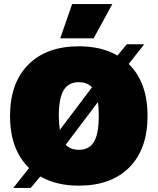

<svg xmlns="http://www.w3.org/2000/svg" viewBox="-20 -896 769 937"><path d="M528 -876 437 -709H274L332 -876ZM608 -584Q700 -495 700 -330Q700 -169 611.5 -79.5Q523 10 365 10Q254 10 177 -35L130 21H45L122 -76Q29 -166 29 -330Q29 -491 118 -580.5Q207 -670 365 -670Q476 -670 553 -625L599 -680H684ZM365 -495Q314 -495 290.5 -455.5Q267 -416 267 -330Q267 -295 272 -262L429 -470Q405 -495 365 -495ZM365 -165Q416 -165 439 -204.5Q462 -244 462 -330Q462 -371 458 -398L301 -190Q323 -165 365 -165Z"/></svg>

Font: Elaine Sans Black
Style: Regular
Weight: 900
Designer: Wei Huang
Foundry: Wei Huang
Version: Version 2.001;December 24, 2019;FontCreator 12.0.0.2547 64-b